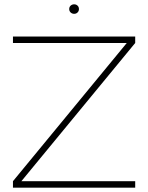

<svg xmlns="http://www.w3.org/2000/svg" viewBox="-20 -869 686 889"><path d="M40 0V-30L567 -670H40V-700H606V-670L79 -30H606V0ZM323.5 -805Q314 -805 307.2 -811.2Q300.5 -817.5 300.5 -827Q300.5 -837 307.2 -843Q314 -849 323.5 -849Q332.5 -849 339 -843Q345.5 -837 345.5 -827Q345.5 -817.5 339 -811.2Q332.5 -805 323.5 -805Z"/></svg>

Font: Urbanist Thin
Style: Regular
Weight: 100
Designer: Corey Hu
Foundry: Corey Hu
Version: Version 1.330; ttfautohint (v1.8.4.7-5d5b)